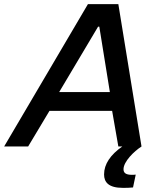

<svg xmlns="http://www.w3.org/2000/svg" viewBox="-49 -708 778 928"><path d="M548 110C548 73 599 23 635 0L523 -688H376L-29 0H87L190 -172H493L523 0H542C485 40 454 85 454 135C454 173 476 200 545 200C561 200 578 200 594 198L607 136C598 137 593 137 589 137C558 137 548 127 548 110ZM482 -263H237L425 -579H431Z"/></svg>

Font: Saira UNSAM Medium Italic
Style: Regular
Weight: 500
Italic angle: -12°
Designer: Hector Gatti with collaboration of the Omnibus-Type team
Foundry: Omnibus-Type
Version: Version 0.072;PS 000.072;hotconv 1.0.88;makeotf.lib2.5.64775